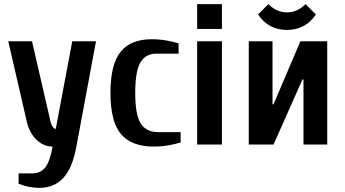

<svg xmlns="http://www.w3.org/2000/svg" viewBox="-20 -700 1670 930"><path d="M70 190V140H135Q175 140 198 112.5Q221 85 235 10Q191 10 156.5 -23.5Q122 -57 110 -110L20 -500H135L225 -110Q229 -95 234.5 -87Q240 -79 244.5 -77Q249 -75 250 -75L330 -500H445L350 10Q331 114 286.5 162Q242 210 170 210Q120 210 70 190Z M515 -250Q515 -389 564.5 -449.5Q614 -510 715 -510Q750 -510 785 -504Q820 -498 845 -490V-440H735Q686 -440 660.5 -398Q635 -356 635 -250Q635 -143 662 -101.5Q689 -60 745 -60H855V-10Q830 -2 795 4Q760 10 725 10Q617 10 566 -50.5Q515 -111 515 -250Z M935 -560V-680H1055V-560ZM935 0V-500H1055V0Z M1230 -630 1280 -680Q1320 -640 1370 -640Q1420 -640 1460 -680L1510 -630Q1460 -555 1370 -555Q1280 -555 1230 -630ZM1185 0V-500H1300V-195H1305L1435 -500H1565V0H1450V-315H1445L1305 0Z"/></svg>

Font: Cuprum
Style: Bold
Weight: 700
Designer: Jovanny Lemonad
Foundry: Jovanny Lemonad
Version: Version 2.000